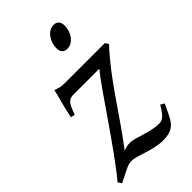

<svg xmlns="http://www.w3.org/2000/svg" viewBox="-210 -716 797 797"><g transform="rotate(-45 188.5 -318.0)"><path d="M101 -23C138 -23 193 10 255 10C327 10 335 -25 368 -94L351 -104C324 -54 306 -51 292 -51C241 -51 180 -81 152 -81C133 -81 124 -77 112 -73C214 -207 277 -323 379 -432L369 -447H131C107 -447 102 -452 83 -457C76 -418 68 -406 52 -329L71 -325C90 -383 102 -388 131 -388H278C227 -328 83 -101 -2 -1L9 15C66 -13 80 -23 101 -23ZM272 -651C238 -651 212 -613 212 -574C212 -548 227 -540 243 -540C276 -540 303 -575 303 -616C303 -638 293 -651 272 -651Z"/></g></svg>

Font: Temporarium
Style: Italic
Weight: 400
Italic angle: -7°
Version: Version 1.1